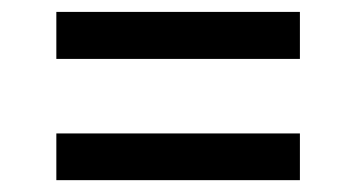

<svg xmlns="http://www.w3.org/2000/svg" viewBox="-20 -496 589 321"><path d="M481.4 -476.1H74.2V-397.5H481.4ZM481.4 -272.9H74.2V-194.8H481.4Z"/></svg>

Font: Shabnam
Style: Regular
Weight: 400
Foundry: DejaVu fonts team - Redesigned by Saber Rastikerdar - Based on Vazir font
Version: Version 5.0.1